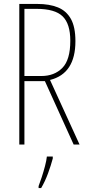

<svg xmlns="http://www.w3.org/2000/svg" viewBox="-20 -734 444 975"><path d="M169 -714Q231 -714 274 -696.5Q317 -679 340 -638Q363 -597 363 -525Q363 -360 234 -328L384 0H354L208 -322H104V0H78V-714ZM166 -689H104V-348H190Q256 -348 296.5 -389Q337 -430 337 -527Q337 -613 298 -651Q259 -689 166 -689ZM248 71Q239 105 224 146Q209 187 189 221H176V211Q183 193 192 165.5Q201 138 208.5 109.5Q216 81 218 61H248Z"/></svg>

Font: Noto Sans Telugu ExtraCondensed Thin
Style: Regular
Weight: 100
Width: 2
Designer: Jelle Bosma - Monotype Design Team
Foundry: Monotype Imaging Inc.
Version: Version 2.005; ttfautohint (v1.8.4.7-5d5b)